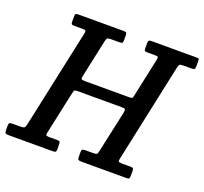

<svg xmlns="http://www.w3.org/2000/svg" viewBox="-175 -900 1114 1049"><g transform="rotate(20 382.0 -375.0)"><path d="M-47 -23V-49Q-47 -60.5 -41.8 -63.2Q-36.5 -66 -26 -66H17.5Q36.5 -66 42.2 -69.8Q48 -73.5 52 -91.5L175 -664.5Q177.5 -677 174 -680.5Q170.5 -684 156.5 -684H111Q99 -684 94.5 -686.5Q90 -689 90 -701.5V-730.5Q90 -742 92.8 -746Q95.5 -750 107 -750H372Q385 -750 388 -745.8Q391 -741.5 391 -728V-704.5Q391 -691 387.5 -687.5Q384 -684 371 -684H325Q306.5 -684 301.5 -680.2Q296.5 -676.5 293 -660.5L246 -441.5Q243 -427.5 246.5 -423.8Q250 -420 267.5 -420H523.5Q540.5 -420 542.8 -424.5Q545 -429 548 -443L595 -663Q598 -676.5 595.2 -680.2Q592.5 -684 577.5 -684H534.5Q523 -684 519 -686.8Q515 -689.5 515 -701.5V-732.5Q515 -743.5 518.8 -746.8Q522.5 -750 533.5 -750H792.5Q805.5 -750 808.2 -747.8Q811 -745.5 811 -732.5V-706Q811 -691.5 807 -687.8Q803 -684 789 -684H745Q725.5 -684 721.5 -680.2Q717.5 -676.5 713.5 -660L591.5 -89.5Q588 -74.5 591 -70.2Q594 -66 613 -66H661.5Q673 -66 676 -62.2Q679 -58.5 679 -46V-18.5Q679 -7 675.8 -3.5Q672.5 0 660.5 0H399.5Q386.5 0 381.5 -3.2Q376.5 -6.5 376.5 -20.5V-47.5Q376.5 -60.5 381.5 -63.2Q386.5 -66 398.5 -66H444.5Q459.5 -66 464 -69.2Q468.5 -72.5 471.5 -87L524.5 -331Q527.5 -346.5 524.5 -350.8Q521.5 -355 502.5 -355H249.5Q230 -355 227.8 -349Q225.5 -343 222 -327.5L170 -86.5Q167 -74.5 169.5 -70.2Q172 -66 187.5 -66H233Q246.5 -66 249.5 -61.8Q252.5 -57.5 252.5 -43.5V-20.5Q252.5 -7.5 249 -3.8Q245.5 0 233 0H-24.5Q-39.5 0 -43.2 -4.2Q-47 -8.5 -47 -23Z"/></g></svg>

Font: Besley* Narrow Medium
Style: Italic
Weight: 500
Width: 4
Italic angle: -13°
Designer: Owen Earl
Foundry: indestructible type*
Version: Version 3.000; ttfautohint (v1.8.3)